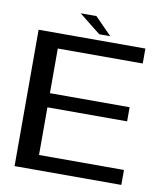

<svg xmlns="http://www.w3.org/2000/svg" viewBox="-87 -863 816 936"><g transform="rotate(10 321.0 -395.0)"><path d="M48.5 0H577V-74H156.5V-310H551V-380H156.5V-601H577V-675H48.5ZM343.5 -704.5H398L314.5 -789.5H236.5Z"/></g></svg>

Font: Anybody SemiExpanded
Style: Regular
Weight: 400
Width: 6
Designer: Tyler Finck
Foundry: Etcetera Type Company
Version: Version 1.113;gftools[0.9.25]